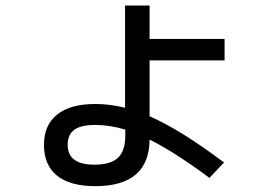

<svg xmlns="http://www.w3.org/2000/svg" viewBox="-20 -632 978 680"><path d="M135.7 -119.1Q135.7 -189 182.4 -226.3Q229 -263.7 317.4 -263.7Q368.7 -263.7 422.9 -250.5V-612.3H509.8V-494.1H775.4V-418H509.8V-220.2Q565.4 -195.8 629.9 -155.8Q694.3 -115.7 773.4 -56.6L721.7 -2Q598.1 -93.8 509.8 -137.7Q508.3 27.3 317.4 27.3Q228 27.3 181.9 -10Q135.7 -47.4 135.7 -119.1ZM314.5 -48.8Q372.6 -48.8 398.2 -73.5Q423.8 -98.1 423.8 -152.3V-172.9Q369.1 -189.5 317.4 -189.5Q266.6 -189.5 243.2 -172.4Q219.7 -155.3 219.7 -119.1Q219.7 -84 243.2 -66.4Q266.6 -48.8 314.5 -48.8Z"/></svg>

Font: Pretendard Medium
Style: Regular
Weight: 500
Designer: Base glyphs from Inter by Rasmus Andersson; Hangeul glyphs from Noto Sans CJK(Source Han Sans) by Jang Soo-young and Kan
Foundry: Kil Hyung-jin
Version: Version 1.309